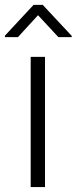

<svg xmlns="http://www.w3.org/2000/svg" viewBox="-42 -759 311 779"><path d="M140.6 -528.3V0H82.5V-528.3ZM131.3 -739.3 249 -613.3V-608.4H194.8L112.3 -697.3L30.8 -608.4H-22V-614.3L94.2 -739.3Z"/></svg>

Font: Vazirmatn RD UI FD ExtraLight
Style: Regular
Weight: 200
Designer: Saber Rastikerdar
Foundry: Saber Rastikerdar
Version: Version 33.003